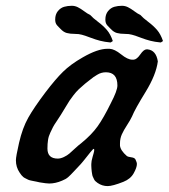

<svg xmlns="http://www.w3.org/2000/svg" viewBox="-20 -631 575 654"><path d="M338.9 -564.5Q338.9 -582 348.1 -593.3Q357.4 -604.5 369.6 -607.9Q381.8 -611.3 395.5 -611.3Q406.2 -611.3 416 -606.4Q425.8 -601.6 437.5 -592.8Q449.2 -584 458 -580.1Q467.8 -569.3 485.4 -556.2Q502.9 -543 515.1 -528.8Q527.3 -514.6 535.2 -491.2Q528.3 -486.3 527.3 -486.3Q506.8 -488.3 491.7 -492.2Q476.6 -496.1 460 -502.4Q443.4 -508.8 429.7 -512.7Q419.9 -515.6 404.8 -515.6Q389.6 -515.6 378.4 -518.6Q367.2 -521.5 356.4 -533.2Q352.5 -537.1 350.6 -539.1Q348.6 -541 345.2 -544.9Q341.8 -548.8 340.3 -553.7Q338.9 -558.6 338.9 -564.5ZM168 -564.5Q168 -582 177.2 -593.3Q186.5 -604.5 198.7 -607.9Q210.9 -611.3 224.6 -611.3Q235.4 -611.3 245.1 -606.4Q254.9 -601.6 266.6 -592.8Q278.3 -584 287.1 -580.1Q296.9 -569.3 314.5 -556.2Q332 -543 344.2 -528.8Q356.4 -514.6 364.3 -491.2Q357.4 -486.3 356.4 -486.3Q335.9 -488.3 320.8 -492.2Q305.7 -496.1 289.1 -502.4Q272.5 -508.8 258.8 -512.7Q249 -515.6 233.9 -515.6Q218.8 -515.6 207.5 -518.6Q196.3 -521.5 185.5 -533.2Q181.6 -537.1 179.7 -539.1Q177.7 -541 174.3 -544.9Q170.9 -548.8 169.4 -553.7Q168 -558.6 168 -564.5ZM141.6 -125Q141.6 -90.8 176.8 -90.8Q186.5 -90.8 197.8 -96.2Q209 -101.6 216.3 -107.9Q223.6 -114.3 236.3 -126Q249 -137.7 255.9 -142.6Q292 -171.9 312.5 -200.7Q333 -229.5 357.4 -279.3Q379.9 -322.3 379.9 -339.8Q379.9 -384.8 340.8 -384.8Q333 -384.8 325.7 -382.8Q318.4 -380.9 310.5 -376Q302.7 -371.1 298.3 -368.2Q293.9 -365.2 283.7 -356.9Q273.4 -348.6 269.5 -345.7Q257.8 -335.9 248.5 -327.1Q239.3 -318.4 230 -306.2Q220.7 -293.9 216.8 -288.1Q212.9 -282.2 202.1 -264.2Q191.4 -246.1 187.5 -240.2Q183.6 -233.4 173.8 -219.2Q164.1 -205.1 160.6 -198.2Q157.2 -191.4 151.4 -179.2Q145.5 -167 143.6 -154.3Q141.6 -141.6 141.6 -125ZM191.4 -15.6Q168.9 -5.9 147.5 -5.9Q138.7 -5.9 115.2 -9.8Q112.3 -10.7 104.5 -12.2Q96.7 -13.7 94.2 -14.2Q91.8 -14.6 85 -16.1Q78.1 -17.6 75.7 -19Q73.2 -20.5 67.9 -22.9Q62.5 -25.4 59.6 -27.8Q56.6 -30.3 53.2 -34.2Q49.8 -38.1 46.9 -43Q34.2 -61.5 34.2 -85Q34.2 -97.7 44.9 -144.5Q56.6 -195.3 76.2 -230Q95.7 -264.6 134.8 -316.4Q168.9 -361.3 194.8 -386.7Q220.7 -412.1 261.7 -435.5Q312.5 -464.8 345.7 -464.8H353.5Q370.1 -463.9 392.6 -445.8Q415 -427.7 430.7 -427.7H435.5Q446.3 -428.7 458 -445.8Q469.7 -462.9 479.5 -462.9H482.4Q511.7 -460 517.6 -421.9Q511.7 -376 475.6 -317.4Q439.5 -258.8 429.7 -234.4Q423.8 -221.7 412.6 -204.6Q401.4 -187.5 395 -173.3Q388.7 -159.2 388.7 -142.6V-134.8Q390.6 -118.2 412.1 -99.6Q416 -96.7 427.2 -95.2Q438.5 -93.8 441.4 -87.9Q446.3 -78.1 446.3 -72.3Q446.3 -60.5 435.5 -41Q424.8 -21.5 400.4 -11.7Q363.3 2.9 346.7 2.9Q328.1 2.9 312.5 -7.8Q308.6 -10.7 305.2 -13.7Q301.8 -16.6 299.8 -21.5Q297.9 -26.4 296.4 -28.8Q294.9 -31.2 293.9 -37.6Q293 -43.9 292.5 -46.4Q292 -48.8 291.5 -56.6Q291 -64.5 291 -66.4V-72.3Q291 -82 295.4 -96.7Q299.8 -111.3 300.8 -117.2V-121.1Q300.8 -124 299.8 -124Q296.9 -124 288.1 -112.8Q279.3 -101.6 267.1 -86.4Q254.9 -71.3 248 -64.5Q241.2 -57.6 231 -46.4Q220.7 -35.2 212.4 -27.8Q204.1 -20.5 191.4 -15.6Z"/></svg>

Font: Essays1743
Style: Italic
Weight: 500
Italic angle: -10°
Designer: Based on the typeface in a 1743 English translation of the essays of Montaigne.  PostScript/TrueType font designed by Jo
Version: Version 002.100